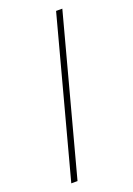

<svg xmlns="http://www.w3.org/2000/svg" viewBox="-146 -756 603 868"><g transform="rotate(-20 156.0 -322.0)"><path d="M272 -700 70 56H40L242 -700Z"/></g></svg>

Font: Urbanist Thin
Style: Regular
Weight: 100
Designer: Corey Hu
Foundry: Corey Hu
Version: Version 1.330; ttfautohint (v1.8.4.7-5d5b)